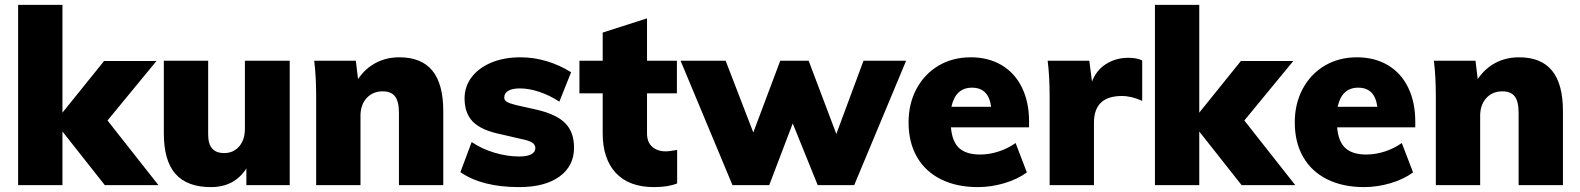

<svg xmlns="http://www.w3.org/2000/svg" viewBox="-20 -756 6453 784"><path d="M408 0 235 -219V0H54V-736H235V-296L405 -507H619L419 -264L627 0Z M1163 -508V0H986V-68Q937 8 841 8Q744 8 696.5 -46Q649 -100 649 -211V-508H830V-206Q830 -131 895 -131Q933 -131 956.5 -158Q980 -185 980 -230V-508Z M1790 -303V0H1609V-295Q1609 -342 1593 -362.5Q1577 -383 1543 -383Q1502 -383 1477 -355.5Q1452 -328 1452 -283V0H1271V-362Q1271 -444 1263 -508H1433L1442 -433Q1471 -476 1514 -499Q1557 -522 1611 -522Q1701 -522 1745.5 -467.5Q1790 -413 1790 -303Z M1860 -53 1906 -176Q1947 -148 1999 -132.5Q2051 -117 2101 -117Q2132 -117 2149 -126Q2166 -135 2166 -151Q2166 -165 2153.5 -173.5Q2141 -182 2106 -189L2024 -208Q1946 -224 1911.5 -258.5Q1877 -293 1877 -354Q1877 -403 1906 -441Q1935 -479 1986.5 -500.5Q2038 -522 2105 -522Q2160 -522 2213 -506Q2266 -490 2312 -461L2264 -341Q2224 -367 2182 -381Q2140 -395 2103 -395Q2073 -395 2056 -385.5Q2039 -376 2039 -358Q2039 -347 2049 -340.5Q2059 -334 2087 -327L2172 -308Q2253 -289 2288.5 -252.5Q2324 -216 2324 -153Q2324 -78 2264.5 -35Q2205 8 2100 8Q1948 8 1860 -53Z M2745 -144V-7Q2708 8 2651 8Q2548 8 2494.5 -50Q2441 -108 2441 -211V-375H2346V-508H2441V-623L2622 -681V-508H2744V-375H2622V-211Q2622 -175 2643.5 -156.5Q2665 -138 2697 -138Q2715 -138 2745 -144Z M3680 -508 3468 0H3319L3217 -252L3121 0H2971L2759 -508H2943L3056 -215L3166 -508H3282L3395 -209L3506 -508Z M4182 -236H3863Q3868 -177 3897 -151Q3926 -125 3982 -125Q4020 -125 4058 -137.5Q4096 -150 4127 -172L4173 -52Q4135 -24 4081 -8Q4027 8 3973 8Q3886 8 3822 -24Q3758 -56 3724 -115.5Q3690 -175 3690 -256Q3690 -333 3722.5 -393.5Q3755 -454 3812.5 -488Q3870 -522 3944 -522Q4016 -522 4070 -490Q4124 -458 4153 -398.5Q4182 -339 4182 -260ZM3865 -320H4027Q4017 -398 3949 -398Q3882 -398 3865 -320Z M4644 -509V-344Q4601 -364 4561 -364Q4447 -364 4447 -255V0H4266V-362Q4266 -444 4258 -508H4428L4439 -423Q4457 -470 4497 -495Q4537 -520 4587 -520Q4624 -520 4644 -509Z M5050 0 4877 -219V0H4696V-736H4877V-296L5047 -507H5261L5061 -264L5269 0Z M5759 -236H5440Q5445 -177 5474 -151Q5503 -125 5559 -125Q5597 -125 5635 -137.5Q5673 -150 5704 -172L5750 -52Q5712 -24 5658 -8Q5604 8 5550 8Q5463 8 5399 -24Q5335 -56 5301 -115.5Q5267 -175 5267 -256Q5267 -333 5299.5 -393.5Q5332 -454 5389.5 -488Q5447 -522 5521 -522Q5593 -522 5647 -490Q5701 -458 5730 -398.5Q5759 -339 5759 -260ZM5442 -320H5604Q5594 -398 5526 -398Q5459 -398 5442 -320Z M6362 -303V0H6181V-295Q6181 -342 6165 -362.5Q6149 -383 6115 -383Q6074 -383 6049 -355.5Q6024 -328 6024 -283V0H5843V-362Q5843 -444 5835 -508H6005L6014 -433Q6043 -476 6086 -499Q6129 -522 6183 -522Q6273 -522 6317.5 -467.5Q6362 -413 6362 -303Z"/></svg>

Font: Muli Black
Style: Regular
Weight: 900
Designer: Vernon Adams
Foundry: Vernon Adams
Version: Version 2.001